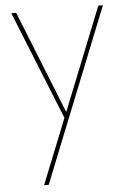

<svg xmlns="http://www.w3.org/2000/svg" viewBox="-56 -541 593 882"><g transform="rotate(-5 241.0 -100.0)"><path d="M431.2 -500H452.5L132.5 300H111.2L231.2 0L30 -500H52.5L241.2 -27.5H242.5Z"/></g></svg>

Font: Now Thin
Style: Regular
Weight: 250
Designer: Alfredo Marco Pradil
Foundry: Alfredo Marco Pradil
Version: Version 1.002;PS 001.002;hotconv 1.0.88;makeotf.lib2.5.64775